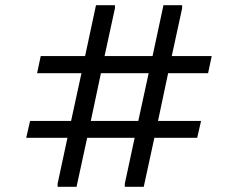

<svg xmlns="http://www.w3.org/2000/svg" viewBox="-20 -720 918 740"><path d="M628 -438 589 -254H755L740 -189H575L534 0H461V-12L499 -189H316L275 0H202V-12L240 -189H81L96 -254H254L294 -438H123L137 -504H308L350 -700H423V-688L383 -504H568L610 -700H682V-688L642 -504H796L782 -438ZM553 -438H369L330 -254H513Z"/></svg>

Font: Be Vietnam
Style: Regular
Weight: 400
Designer: Gabriel Lam
Foundry: TypeRant
Version: Version 4.000